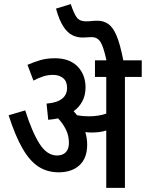

<svg xmlns="http://www.w3.org/2000/svg" viewBox="-20 -916 711 936"><path d="M405 -211Q405 -145 367.5 -110.5Q330 -76 266 -76Q211 -76 168.5 -103Q126 -130 90.5 -191Q55 -252 22 -354L103 -378Q136 -273 172.5 -215.5Q209 -158 258 -158Q285 -158 300.5 -173.5Q316 -189 316 -220Q316 -255 301 -285Q286 -315 263 -339Q240 -334 215 -332L207 -411Q307 -419 307 -488Q307 -519 288 -535Q269 -551 238 -551Q214 -551 190.5 -543.5Q167 -536 143 -523L114 -600Q144 -613 175.5 -622.5Q207 -632 248 -632Q319 -632 358 -592Q397 -552 397 -490Q397 -452 381.5 -422.5Q366 -393 339 -374Q348 -364 356 -354Q383 -349 413 -349Q460 -349 498 -362V-541H443V-622H499Q485 -687 470 -711Q455 -735 427 -735Q417 -735 405 -734Q393 -733 382 -733Q356 -733 332.5 -744.5Q309 -756 289 -786.5Q269 -817 253 -874L325 -896Q341 -848 355 -830Q369 -812 399 -812Q413 -812 426 -813.5Q439 -815 455 -815Q485 -815 508 -799Q531 -783 548.5 -741.5Q566 -700 581 -622H671V-541H589V0H498V-280Q480 -274 462 -272Q444 -270 424 -270Q412 -270 396 -272Q400 -258 402.5 -243Q405 -228 405 -211Z"/></svg>

Font: Noto Sans Condensed Medium
Style: Regular
Weight: 500
Width: 3
Designer: Monotype Design Team
Foundry: Monotype Imaging Inc.
Version: Version 2.013; ttfautohint (v1.8.4.7-5d5b)